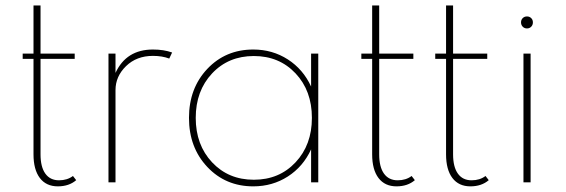

<svg xmlns="http://www.w3.org/2000/svg" viewBox="-20 -659 2046 694"><path d="M62 -465.3H101.1V-639.2H126.5V-465.3H250V-446.3H126.5V-101.1Q126.5 -55.7 143.8 -31.5Q161.1 -7.3 193.4 -7.3Q223.1 -7.3 243.7 -22.9L255.4 -7.8Q229.5 14.6 189 14.6Q147 14.6 124 -15.6Q101.1 -45.9 101.1 -101.1V-446.3H62Z M372.1 0V-465.3H397.5V-395.5Q436.5 -480 532.7 -480Q572.3 -480 602.1 -469.2L591.8 -447.3Q566.4 -457 532.7 -457Q473.6 -457 435.5 -419.9Q397.5 -382.8 397.5 -333.5V0Z M895.5 14.6Q795.4 14.6 729.2 -55.7Q663.1 -126 663.1 -232.9Q663.1 -339.8 729.2 -409.9Q795.4 -480 895.5 -480Q964.8 -480 1020.3 -444.3Q1075.7 -408.7 1104.5 -346.2V-465.3H1130.4V0H1104.5V-119.1Q1075.7 -56.6 1020.3 -21Q964.8 14.6 895.5 14.6ZM1107.4 -232.9Q1107.4 -331.1 1048.3 -393.8Q989.3 -456.5 897.5 -456.5Q805.7 -456.5 746.6 -393.6Q687.5 -330.6 687.5 -232.9Q687.5 -135.3 746.6 -72.3Q805.7 -9.3 897.5 -9.3Q989.3 -9.3 1048.3 -72.3Q1107.4 -135.3 1107.4 -232.9Z M1286.1 -465.3H1325.2V-639.2H1350.6V-465.3H1474.1V-446.3H1350.6V-101.1Q1350.6 -55.7 1367.9 -31.5Q1385.3 -7.3 1417.5 -7.3Q1447.3 -7.3 1467.8 -22.9L1479.5 -7.8Q1453.6 14.6 1413.1 14.6Q1371.1 14.6 1348.1 -15.6Q1325.2 -45.9 1325.2 -101.1V-446.3H1286.1Z M1553.2 -465.3H1592.3V-639.2H1617.7V-465.3H1741.2V-446.3H1617.7V-101.1Q1617.7 -55.7 1635 -31.5Q1652.3 -7.3 1684.6 -7.3Q1714.4 -7.3 1734.9 -22.9L1746.6 -7.8Q1720.7 14.6 1680.2 14.6Q1638.2 14.6 1615.2 -15.6Q1592.3 -45.9 1592.3 -101.1V-446.3H1553.2Z M1897.9 0H1872.1V-465.3H1897.9ZM1869.4 -562.5Q1863.3 -568.8 1863.3 -578.1Q1863.3 -587.4 1869.4 -593.5Q1875.5 -599.6 1884.8 -599.6Q1894 -599.6 1900.1 -593.5Q1906.2 -587.4 1906.2 -578.1Q1906.2 -568.8 1900.1 -562.5Q1894 -556.2 1884.8 -556.2Q1875.5 -556.2 1869.4 -562.5Z"/></svg>

Font: Spartan MB Thin
Style: Regular
Weight: 100
Designer: Matt Bailey, Mirko Velimirovic
Foundry: Matt Bailey
Version: Version 1.005